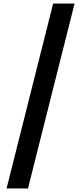

<svg xmlns="http://www.w3.org/2000/svg" viewBox="-20 -820 457 1084"><path d="M17 244H138L401 -800H280Z"/></svg>

Font: Noto Sans Tamil ExtraCondensed
Style: Bold
Weight: 700
Width: 2
Designer: Jelle Bosma - Monotype Design Team
Foundry: Monotype Imaging Inc.
Version: Version 2.004